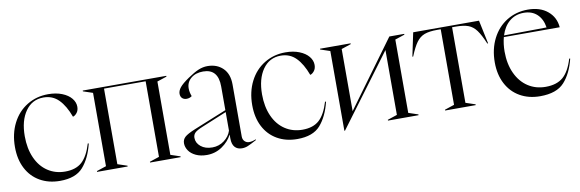

<svg xmlns="http://www.w3.org/2000/svg" viewBox="-43 -844 3570 1181"><g transform="rotate(-10 1741.5 -254.0)"><path d="M20 -238Q20 -321 53 -386Q86 -451 145 -487Q204 -523 277 -523Q326 -523 363.5 -508Q401 -493 421 -468.5Q441 -444 441 -416Q441 -393 429 -378Q417 -363 404 -360Q378 -431 340 -469.5Q302 -508 245 -508Q174 -508 132.5 -449Q91 -390 91 -293Q91 -216 117 -157.5Q143 -99 190.5 -67.5Q238 -36 299 -36Q366 -36 404 -70.5Q442 -105 465 -182L471 -181Q449 -91 402.5 -38Q356 15 258 15Q187 15 133 -16Q79 -47 49.5 -104Q20 -161 20 -238Z M491 -5 551 -25V-483L491 -503V-508H1013V-503L953 -483V-25L1013 -5V0H822V-5L882 -25V-497H622V-25L682 -5V0H491Z M1048 -80Q1048 -103 1064.5 -118.5Q1081 -134 1130 -154L1334 -237V-385Q1334 -495 1240 -495Q1193 -495 1164 -470.5Q1135 -446 1135 -408Q1135 -384 1145 -358Q1131 -347 1112 -347Q1095 -347 1084.5 -357Q1074 -367 1074 -385Q1074 -404 1090 -424Q1106 -444 1147 -472Q1188 -500 1216 -511.5Q1244 -523 1272 -523Q1331 -523 1368 -487Q1405 -451 1405 -385V-60Q1405 -41 1416.5 -29.5Q1428 -18 1445 -18Q1464 -18 1487 -28V-23Q1450 -3 1432 4.5Q1414 12 1395 12Q1366 12 1350 -6Q1334 -24 1334 -60V-85Q1313 -43 1270.5 -14Q1228 15 1175 15Q1136 15 1107 1.5Q1078 -12 1063 -34Q1048 -56 1048 -80ZM1216 -25Q1258 -25 1290.5 -49.5Q1323 -74 1334 -109V-225L1179 -161Q1142 -146 1129.5 -133.5Q1117 -121 1117 -102Q1117 -70 1144.5 -47.5Q1172 -25 1216 -25Z M1502 -238Q1502 -321 1535 -386Q1568 -451 1627 -487Q1686 -523 1759 -523Q1808 -523 1845.5 -508Q1883 -493 1903 -468.5Q1923 -444 1923 -416Q1923 -393 1911 -378Q1899 -363 1886 -360Q1860 -431 1822 -469.5Q1784 -508 1727 -508Q1656 -508 1614.5 -449Q1573 -390 1573 -293Q1573 -216 1599 -157.5Q1625 -99 1672.5 -67.5Q1720 -36 1781 -36Q1848 -36 1886 -70.5Q1924 -105 1947 -182L1953 -181Q1931 -91 1884.5 -38Q1838 15 1740 15Q1669 15 1615 -16Q1561 -47 1531.5 -104Q1502 -161 1502 -238Z M2033 -483 1973 -503V-508H2164V-503L2104 -483V-95L2406 -508H2499V-503L2439 -483V-25L2499 -5V0H2308V-5L2368 -25V-430L2037 15H2033Z M2665 -5 2725 -25V-497H2703Q2653 -497 2623.5 -486Q2594 -475 2573 -446.5Q2552 -418 2529 -361H2524L2555 -508H2966L2997 -361H2992Q2968 -418 2947 -446.5Q2926 -475 2897 -486Q2868 -497 2818 -497H2796V-25L2856 -5V0H2665Z M3017 -238Q3017 -321 3050 -386Q3083 -451 3141.5 -487Q3200 -523 3273 -523Q3349 -523 3396 -484Q3443 -445 3448 -382H3099Q3088 -340 3088 -293Q3088 -216 3115 -157.5Q3142 -99 3190 -67.5Q3238 -36 3300 -36Q3370 -36 3409.5 -70.5Q3449 -105 3472 -182L3478 -181Q3456 -91 3408 -38Q3360 15 3257 15Q3186 15 3131.5 -16Q3077 -47 3047 -104.5Q3017 -162 3017 -238ZM3368 -395Q3360 -448 3328 -478Q3296 -508 3245 -508Q3193 -508 3156 -477.5Q3119 -447 3102 -392Z"/></g></svg>

Font: Nyght Serif Light
Style: Regular
Weight: 300
Designer: Maksym Kobuzan
Version: Version 0.410